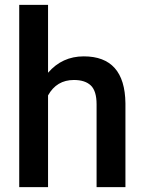

<svg xmlns="http://www.w3.org/2000/svg" viewBox="-20 -770 595 790"><path d="M177.7 -470.7Q235.8 -538.1 324.7 -538.1Q493.7 -538.1 496.1 -345.2V0H377.4V-340.8Q377.4 -395.5 353.8 -418.2Q330.1 -440.9 284.2 -440.9Q212.9 -440.9 177.7 -377.4V0H59.1V-750H177.7Z"/></svg>

Font: RobotoDraft Medium
Style: Regular
Weight: 500
Version: Version 2.001152; 2014